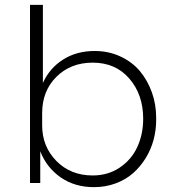

<svg xmlns="http://www.w3.org/2000/svg" viewBox="-20 -750 719 787"><path d="M365.2 17.1Q286.6 17.1 229 -22.7Q171.4 -62.5 145 -129.9V0H103V-730H155.8V-410.2Q184.1 -471.7 239.3 -506.3Q294.4 -541 368.2 -541Q425.8 -541 474.1 -518.3Q522.5 -495.6 554 -457.8Q585.4 -419.9 602.8 -370.8Q620.1 -321.8 620.1 -268.1V-257.8Q620.1 -216.3 609.4 -176.5Q598.6 -136.7 577.1 -101.8Q555.7 -66.9 525.6 -40.3Q495.6 -13.7 454.1 1.7Q412.6 17.1 365.2 17.1ZM359.9 -30.8Q423.3 -30.8 471.4 -63.5Q519.5 -96.2 543.2 -148.4Q566.9 -200.7 566.9 -263.2Q566.9 -361.8 510.5 -427.5Q454.1 -493.2 359.9 -493.2Q269.5 -493.2 211.2 -435.1Q152.8 -377 152.8 -287.1V-235.8Q152.8 -149.4 211.2 -90.1Q269.5 -30.8 359.9 -30.8Z"/></svg>

Font: Sora ExtraLight
Style: Regular
Weight: 200
Designer: Jonathan Barnbrook, Julián Moncada
Foundry: Barnbrook Fonts
Version: Version 2.000